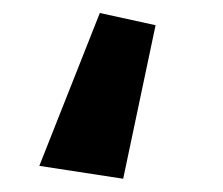

<svg xmlns="http://www.w3.org/2000/svg" viewBox="-20 -162 338 291"><path d="M131.3 -142.3 215.8 -123.8 166.7 108.9 39.6 89.4Z"/></svg>

Font: RobotoFlex
Style: Regular
Weight: 400
Designer: Berlow after Robertson
Foundry: Google
Version: Version 2.136